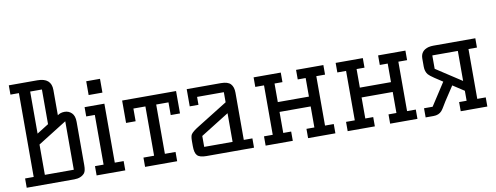

<svg xmlns="http://www.w3.org/2000/svg" viewBox="-62 -1067 3579 1385"><g transform="rotate(-10 1727.5 -375.0)"><path d="M352 -476Q373 -492 403.5 -492Q434 -492 455.5 -471Q477 -450 477 -406V-88Q477 -46 464 -30Q438 0 388 0H40V-68H103V-682H41V-750H250Q352 -750 352 -661ZM271 -425V-679H185V-371ZM397 -424 185 -291V-69H397Z M697 -68H762V0H552V-68H615V-432H552V-500H697ZM596 -682H697V-581H596Z M907 -68H985V-429H897V-336H827V-500H1222V-336H1154V-429H1064V-68H1142V0H907Z M1705 -68V0H1357Q1306 0 1289 -20Q1272 -38 1272 -88V-125Q1272 -161 1281 -174Q1294 -193 1340 -221L1560 -358V-432H1364V-374H1300V-500H1550Q1601 -500 1621.5 -478Q1642 -456 1642 -414V-68ZM1560 -278 1352 -148V-68H1560Z M2101 -68H2159V-222H1931V-68H1989V0H1790V-68H1854V-430H1790V-500H1989V-430H1931V-294H2159V-430H2101V-500H2301V-430H2237V-68H2301V0H2101Z M2702 -68H2760V-222H2532V-68H2590V0H2391V-68H2455V-430H2391V-500H2590V-430H2532V-294H2760V-430H2702V-500H2902V-430H2838V-68H2902V0H2702Z M3352 -432V-67H3414V0H3219V-67H3274V-140L3191 -194L3122 -89Q3110 -70 3100.5 -53.5Q3091 -37 3081 -25Q3059 0 3020 0H2962V-67H3025L3132 -232L3074 -270Q3040 -293 3031 -304Q3012 -327 3012 -363V-422Q3012 -480 3071 -496Q3088 -500 3107 -500H3414V-432ZM3274 -432H3087V-334L3274 -212Z"/></g></svg>

Font: Kelly Slab
Style: Regular
Weight: 400
Designer: Denis Masharov
Foundry: Denis Masharov
Version: Version 1.001